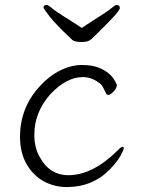

<svg xmlns="http://www.w3.org/2000/svg" viewBox="-20 -744 570 777"><path d="M457 -136Q470 -150 475.5 -150Q481 -150 481 -144Q481 -138 467.5 -113.5Q454 -89 425 -59Q355 13 250 13Q199 13 156 -11Q113 -35 87 -81Q61 -127 61 -190Q61 -309 142 -396Q178 -436 223 -458.5Q268 -481 310.5 -481Q353 -481 380 -470Q427 -451 446 -415Q452 -404 453 -401Q453 -387 439.5 -373.5Q426 -360 419.5 -360Q413 -360 411 -363Q404 -377 397 -390.5Q390 -404 378 -411Q348 -432 315 -432Q249 -432 184 -363Q119 -290 119 -199Q119 -146 140 -110Q180 -35 257 -35Q355 -35 457 -136ZM311 -631Q342 -652 379.5 -675.5Q417 -699 431.5 -711.5Q446 -724 452 -724Q465 -724 465 -711Q465 -698 381 -616Q361 -597 349.5 -585.5Q338 -574 310.5 -574Q283 -574 273 -582Q204 -647 181 -677Q158 -707 156 -713Q156 -724 169 -724Q175 -724 189.5 -711.5Q204 -699 242.5 -675Q281 -651 311 -631Z"/></svg>

Font: LXGW WenKai Lite Light
Style: Regular
Weight: 300
Designer: LXGW / Fontworks Inc.
Foundry: LXGW / Fontworks Inc.
Version: Version 1.511; March 25, 2025